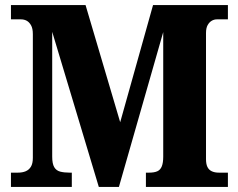

<svg xmlns="http://www.w3.org/2000/svg" viewBox="-20 -734 936 754"><path d="M23 0V-56H50Q68 -56 81 -61.5Q94 -67 101.5 -79.5Q109 -92 109 -114V-600Q109 -622 102 -634.5Q95 -647 85 -652.5Q75 -658 62 -658H23V-714H316L452 -254L581 -714H875V-658H832Q821 -658 811.5 -652.5Q802 -647 795.5 -635.5Q789 -624 789 -604V-109Q789 -90 794.5 -78.5Q800 -67 811.5 -61.5Q823 -56 840 -56H875V0H553V-56H565Q586 -56 598 -61.5Q610 -67 615.5 -81Q621 -95 621 -119V-608L447 0H368L185 -609V-119Q185 -91 193 -77.5Q201 -64 216.5 -60Q232 -56 254 -56H262V0Z"/></svg>

Font: Noto Serif Khmer SemiCondensed ExtraBold
Style: Regular
Weight: 800
Width: 4
Designer: Danh Hong and the Monotype Design Team
Foundry: Monotype Imaging Inc.
Version: Version 2.004